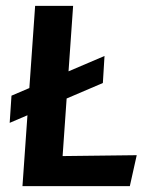

<svg xmlns="http://www.w3.org/2000/svg" viewBox="-20 -632 509 652"><path d="M12.9 -214.8 19 -307.1 334.9 -441.9 329.3 -350.1ZM56.3 0 99.3 -612H228.3L192.6 -102L444.3 -105L420.9 0Z"/></svg>

Font: Ancizar Sans Thin
Style: Italic
Weight: 100
Italic angle: -4°
Designer: Cesar Puertas, Viviana Monsalve, Julian Moncada, Julian Prieto, Jose Castro, Mariel Hernandez, Felipe Aragon, Sara Alarc
Version: Version 8.100